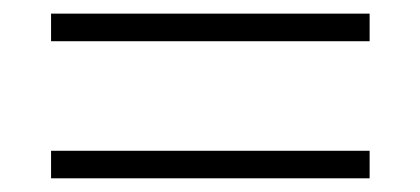

<svg xmlns="http://www.w3.org/2000/svg" viewBox="-20 -492 611 279"><path d="M54.2 -432.1V-472.2H517.1V-432.1ZM54.2 -232.9V-272.9H517.1V-232.9Z"/></svg>

Font: TypoPRO Open Sans
Style: Regular
Weight: 300
Foundry: Ascender Corporation
Version: Version 1.10